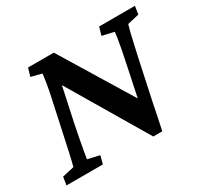

<svg xmlns="http://www.w3.org/2000/svg" viewBox="-126 -738 953 907"><g transform="rotate(-30 351.0 -284.0)"><path d="M491.2 -165 528.3 -341.8Q539.1 -391.6 545.4 -425.3Q551.8 -459 555.2 -481Q558.6 -502.9 559.6 -514.6L495.1 -529.3L507.8 -573.2H703.1L696.3 -529.3L632.8 -514.6Q628.9 -502 623 -479.5Q617.2 -457 609.9 -422.9Q602.5 -388.7 591.8 -341.8L547.9 -136.7Q540 -97.7 533.2 -63.5Q526.4 -29.3 518.6 4.9H469.7L193.4 -460.9H225.6L178.7 -242.2Q169.9 -199.2 162.6 -161.6Q155.3 -124 150.9 -97.7Q146.5 -71.3 144.5 -58.6L209 -43.9L197.3 0H-1L5.9 -43.9L70.3 -58.6Q75.2 -75.2 85.9 -122.6Q96.7 -169.9 112.3 -244.1L142.6 -384.8Q153.3 -432.6 158.7 -467.3Q164.1 -502 165 -514.6L107.4 -529.3L120.1 -573.2H260.7L509.8 -165Z"/></g></svg>

Font: Crimson Pro SemiBold
Style: Italic
Weight: 600
Italic angle: -12°
Designer: Jacques Le Bailly
Foundry: Baron von Fonthausen
Version: Version 1.003